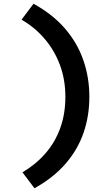

<svg xmlns="http://www.w3.org/2000/svg" viewBox="-20 -815 600 1025"><path d="M164 190 100 105Q171 63 222.5 4Q274 -55 301.5 -131Q329 -207 329 -298Q329 -390 300 -468Q271 -546 218.5 -607.5Q166 -669 95 -710L159 -795Q261 -739 327 -662.5Q393 -586 425 -493.5Q457 -401 457 -298Q457 -196 426 -106Q395 -16 330 59Q265 134 164 190Z"/></svg>

Font: Ubuntu Sans Mono
Style: Bold
Weight: 700
Monospace: yes
Designer: Dalton Maag Ltd
Foundry: Dalton Maag Ltd
Version: Version 1.006